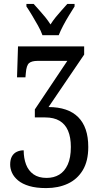

<svg xmlns="http://www.w3.org/2000/svg" viewBox="-20 -951 512 981"><path d="M197 -771Q189 -794 174 -820.5Q159 -847 143.5 -873Q128 -899 115 -918V-931H152Q166 -915 181.5 -898Q197 -881 211.5 -863Q226 -845 238 -826Q250 -845 264.5 -863Q279 -881 294.5 -898Q310 -915 324 -931H361V-918Q349 -899 333 -873Q317 -847 303 -820.5Q289 -794 280 -771ZM216 10Q165 10 129.5 -0.5Q94 -11 72.5 -29Q51 -47 41.5 -68Q32 -89 32 -110Q32 -136 41 -152Q50 -168 66 -175.5Q82 -183 101 -183Q101 -143 113 -111Q125 -79 151 -60.5Q177 -42 218 -42Q255 -42 282.5 -58.5Q310 -75 326 -110Q342 -145 342 -200Q342 -250 327.5 -283.5Q313 -317 284 -334Q255 -351 211 -351H158V-392L324 -640H173Q142 -640 128.5 -628.5Q115 -617 112 -578L110 -556H67L72 -714H410V-672L228 -404Q278 -404 316 -391Q354 -378 379.5 -352.5Q405 -327 418 -289Q431 -251 431 -200Q431 -128 403 -81.5Q375 -35 326.5 -12.5Q278 10 216 10Z"/></svg>

Font: Noto Serif ExtraCondensed
Style: Regular
Weight: 400
Width: 2
Designer: Monotype Design Team
Foundry: Monotype Imaging Inc.
Version: Version 2.013